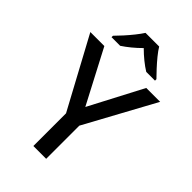

<svg xmlns="http://www.w3.org/2000/svg" viewBox="-276 -1038 1134 1134"><g transform="rotate(45 291.5 -470.5)"><path d="M292 -380 467 -714H583L345 -277V0H238V-273L0 -714H117ZM348 -941Q361 -919 383.5 -891.5Q406 -864 430.5 -837.5Q455 -811 473 -793V-781H400Q374 -797 345.5 -820Q317 -843 290 -870Q263 -843 235.5 -820.5Q208 -798 182 -781H110V-793Q129 -812 152.5 -838Q176 -864 198 -891.5Q220 -919 234 -941Z"/></g></svg>

Font: Noto Sans Devanagari Medium
Style: Regular
Weight: 500
Version: Version 2.003